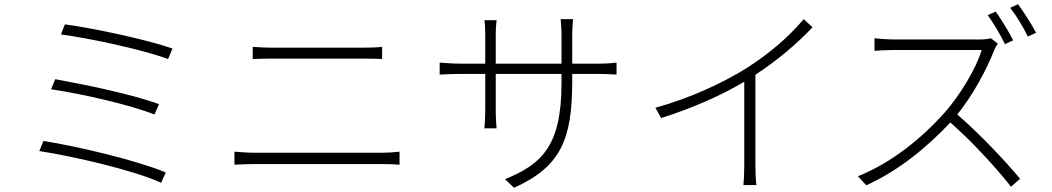

<svg xmlns="http://www.w3.org/2000/svg" viewBox="-20 -858 5010 914"><path d="M289 -742 270 -694C406 -676 656 -623 780 -577L801 -627C675 -671 418 -725 289 -742ZM243 -481 223 -433C361 -413 598 -360 715 -313L737 -362C612 -409 376 -457 243 -481ZM187 -187 167 -139C329 -114 616 -48 747 12L769 -37C633 -94 352 -161 187 -187Z M1183 -635V-577C1212 -578 1238 -579 1270 -579C1315 -579 1660 -579 1707 -579C1739 -579 1772 -579 1799 -577V-635C1772 -632 1741 -631 1707 -631C1659 -631 1321 -631 1270 -631C1239 -631 1212 -633 1183 -635ZM1096 -136V-74C1127 -75 1154 -77 1189 -77C1243 -77 1748 -77 1803 -77C1828 -77 1856 -76 1882 -74V-136C1856 -133 1830 -131 1803 -131C1748 -131 1243 -131 1189 -131C1154 -131 1127 -134 1096 -136Z M2073 -560V-503C2078 -503 2129 -506 2168 -506H2290V-329C2290 -295 2286 -251 2286 -247H2344C2343 -251 2340 -297 2340 -329V-506H2653V-462C2653 -162 2558 -76 2384 -5L2427 36C2648 -64 2704 -192 2704 -470V-506H2835C2874 -506 2911 -503 2915 -503V-560C2910 -559 2874 -555 2835 -555H2704V-692C2704 -730 2708 -763 2708 -767H2649C2649 -763 2653 -730 2653 -692V-555H2340V-701C2340 -732 2344 -759 2344 -762H2286C2289 -744 2290 -717 2290 -700V-555H2168C2130 -555 2077 -560 2073 -560Z M3100 -345 3127 -296C3274 -342 3418 -406 3523 -469V-69C3523 -36 3521 7 3519 23H3581C3578 6 3576 -36 3576 -69V-502C3682 -572 3771 -647 3848 -728L3806 -767C3734 -681 3642 -603 3536 -535C3426 -466 3270 -392 3100 -345Z M4720 -803 4682 -786C4709 -749 4745 -688 4764 -648L4803 -666C4782 -708 4745 -768 4720 -803ZM4826 -838 4789 -821C4818 -784 4851 -729 4873 -684L4912 -702C4892 -741 4853 -802 4826 -838ZM4730 -650 4697 -676C4684 -672 4665 -670 4639 -670C4606 -670 4265 -670 4234 -670C4203 -670 4149 -675 4143 -676V-616C4147 -617 4202 -620 4234 -620C4264 -620 4621 -620 4653 -620C4627 -530 4546 -400 4477 -322C4369 -201 4225 -83 4064 -19L4104 24C4259 -46 4394 -158 4504 -275C4609 -183 4725 -56 4793 31L4836 -7C4767 -90 4646 -219 4537 -313C4609 -401 4677 -527 4712 -617C4715 -626 4725 -644 4730 -650Z"/></svg>

Font: GenYoGothic2 TW L
Style: Regular
Weight: 300
Version: Version 2.100;PS 2.1;hotconv 16.6.51;makeotf.lib2.5.65220 DE